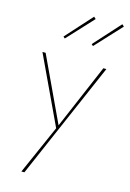

<svg xmlns="http://www.w3.org/2000/svg" viewBox="-142 -748 747 1105"><g transform="rotate(15 231.5 -195.5)"><path d="M422 -407 120 289H102L231 -3L41 -407H60L240 -23L404 -407ZM135 -524 276 -680 288 -669 145 -515ZM303 -524 444 -680 456 -669 313 -515Z"/></g></svg>

Font: Ysabeau Thin
Style: Regular
Weight: 200
Designer: Christian Thalmann (Catharsis Fonts)
Version: Version 0.003